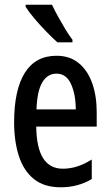

<svg xmlns="http://www.w3.org/2000/svg" viewBox="-20 -786 468 816"><path d="M220 -549Q277 -549 315 -517.5Q353 -486 372 -432Q391 -378 391 -309V-248H134Q136 -69 247 -69Q278 -69 308 -78.5Q338 -88 370 -108V-25Q311 10 238 10Q167 10 123.5 -25.5Q80 -61 60 -123.5Q40 -186 40 -266Q40 -404 85.5 -476.5Q131 -549 220 -549ZM220 -473Q182 -473 160 -436.5Q138 -400 135 -321H302Q302 -384 282 -428.5Q262 -473 220 -473ZM201 -766Q211 -744 226.5 -716Q242 -688 258 -661.5Q274 -635 288 -617V-606H224Q205 -623 178 -650.5Q151 -678 126.5 -707Q102 -736 89 -757V-766Z"/></svg>

Font: Noto Sans Tamil ExtraCondensed Medium
Style: Regular
Weight: 500
Width: 2
Designer: Jelle Bosma - Monotype Design Team
Foundry: Monotype Imaging Inc.
Version: Version 2.004; ttfautohint (v1.8.4.7-5d5b)